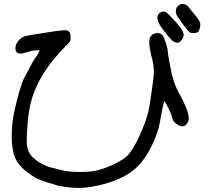

<svg xmlns="http://www.w3.org/2000/svg" viewBox="-20 -772 1040 945"><path d="M730.5 -602.5Q747.1 -610.4 752.9 -609.4Q774.4 -610.4 784.2 -591.8Q789.1 -582 793 -569.3Q799.8 -554.7 804.7 -529.3Q806.6 -503.9 814.5 -461.9Q831.1 -365.2 860.4 -314.5Q904.3 -237.3 909.2 -194.3Q910.2 -181.6 904.3 -169.9Q894.5 -150.4 877 -150.4Q862.3 -150.4 840.8 -168Q830.1 -178.7 827.1 -192.4Q826.2 -203.1 809.6 -237.8Q793 -272.5 790 -272.5Q784.2 -272.5 767.6 -173.8Q759.8 -124 727.5 -55.7Q692.4 16.6 646 57.6Q599.6 98.6 524.4 124Q459 145.5 399.9 151.4Q340.8 157.2 264.6 141.6Q190.4 120.1 160.2 106.4Q148.4 100.6 105.5 69.3Q69.3 37.1 57.6 11.7Q35.2 -35.2 38.1 -122.1Q39.1 -168 47.9 -211.9Q76.2 -341.8 99.6 -389.6Q103.5 -397.5 124 -434.6Q137.7 -463.9 150.4 -481.4Q176.8 -518.6 173.8 -523.4Q171.9 -525.4 155.8 -524.4Q139.6 -523.4 125 -518.6Q112.3 -514.6 96.7 -510.7Q55.7 -500 55.7 -536.1Q56.6 -553.7 70.3 -570.8Q84 -587.9 102.5 -593.8Q119.1 -598.6 255.9 -619.1Q293.9 -624 305.2 -623Q316.4 -622.1 323.2 -612.3Q327.1 -605.5 327.6 -590.8Q328.1 -576.2 325.2 -569.3Q322.3 -564.5 293.9 -535.2Q211.9 -451.2 168.9 -365.2Q142.6 -314.5 129.9 -259.8Q117.2 -205.1 113.3 -127.9Q111.3 -96.7 111.3 -77.1Q112.3 -34.2 129.9 -10.7Q163.1 30.3 224.6 50.8Q252 57.6 295.9 68.4Q321.3 74.2 375 74.2Q427.7 74.2 455.1 67.4Q500 56.6 545.9 33.7Q591.8 10.7 609.4 -7.8Q635.7 -37.1 665.5 -101.1Q695.3 -165 710 -221.7Q714.8 -240.2 725.1 -312Q735.4 -383.8 737.3 -409.2Q738.3 -435.5 731.4 -471.7Q716.8 -525.4 714.8 -557.6Q714.8 -581.1 718.3 -587.4Q721.7 -593.8 730.5 -602.5ZM870.1 -751Q895.5 -756.8 912.1 -732.4Q919.9 -721.7 939.5 -698.2Q961.9 -670.9 964.8 -659.7Q967.8 -648.4 962.9 -630.9Q959 -618.2 953.1 -613.8Q947.3 -609.4 934.6 -609.4Q921.9 -609.4 915 -611.3Q909.2 -615.2 886.7 -644.5Q881.8 -649.4 875 -660.2Q868.2 -670.9 863.3 -677.2Q858.4 -683.6 856.4 -686.5Q839.8 -709 848.6 -732.4Q854.5 -746.1 870.1 -751ZM783.2 -715.8Q792 -714.8 800.8 -710Q815.4 -696.3 842.3 -666.5Q869.1 -636.7 875 -626Q884.8 -609.4 883.8 -597.7Q882.8 -585.9 871.1 -571.3Q861.3 -560.5 850.6 -562Q839.8 -563.5 830.1 -570.3Q813.5 -586.9 800.8 -602.5Q788.1 -618.2 773.4 -638.7Q755.9 -664.1 754.9 -682.6Q754.9 -697.3 761.7 -704.6Q768.6 -711.9 783.2 -715.8Z"/></svg>

Font: JasonHandwriting4
Style: Regular
Weight: 400
Version: Version 1.01.21